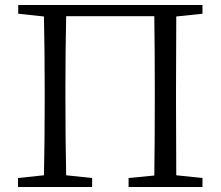

<svg xmlns="http://www.w3.org/2000/svg" viewBox="-20 -749 884 769"><path d="M791 -694 686 -683Q685 -541 685 -392V-337Q685 -193 686 -47L791 -36V0H495V-36L598 -46Q600 -183 600 -364V-392Q600 -539 598 -684H245Q242 -541 242 -392V-364Q242 -184 245 -47L349 -36V0H52V-36L156 -47Q159 -190 159 -337V-392Q159 -538 156 -683L53 -694V-729H791Z"/></svg>

Font: Han-Nom Khai
Style: Regular
Weight: 400
Version: Version 1.200;June 22, 2023;FontCreator 14.0.0.2814 64-bit